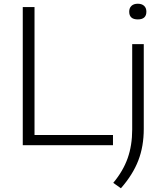

<svg xmlns="http://www.w3.org/2000/svg" viewBox="-20 -778 882 1029"><path d="M102 0V-740H165V-54.5H585.5V0ZM628 231 587 202Q640 138.5 664.2 69.8Q688.5 1 688.5 -84V-541.5H750.5V-87Q750.5 6.5 721.2 82.2Q692 158 628 231ZM718.5 -674Q672.5 -674 672.5 -715.5Q672.5 -735.5 684.8 -746.8Q697 -758 718.5 -758Q740 -758 752.2 -746.8Q764.5 -735.5 764.5 -715.5Q764.5 -674 718.5 -674Z"/></svg>

Font: Encode Sans Expanded Expanded Light
Style: Regular
Weight: 300
Width: 7
Designer: Multiple Designers
Foundry: Impallari Type
Version: Version 3.000; ttfautohint (v1.8.3) -l 8 -r 50 -G 200 -x 14 